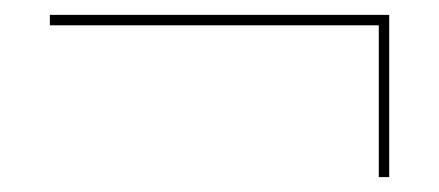

<svg xmlns="http://www.w3.org/2000/svg" viewBox="-20 -327 590 258"><path d="M503 -307V-89H489V-293H47V-307Z"/></svg>

Font: Ysabeau Infant Thin
Style: Regular
Weight: 200
Designer: Christian Thalmann (Catharsis Fonts)
Version: Version 0.003